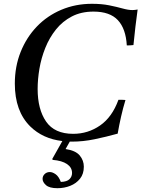

<svg xmlns="http://www.w3.org/2000/svg" viewBox="-20 -731 744 1010"><path d="M359 14Q353 14 347 14L325 53Q378 61 399.5 87Q421 113 421 146Q421 184 401 209Q381 234 349.5 246.5Q318 259 282 259Q240 259 222 243Q204 227 204 210Q204 195 215 184.5Q226 174 242 174Q256 174 272.5 185.5Q289 197 300 226Q332 225 345.5 211.5Q359 198 359 179Q359 150 332.5 132Q306 114 257 110L255 105L308 11Q205 -1 139 -66Q58 -146 58 -291Q58 -381 88.5 -457.5Q119 -534 173.5 -591Q228 -648 302.5 -679.5Q377 -711 464 -711Q515 -711 554.5 -703Q594 -695 624.5 -686.5Q655 -678 677 -678Q683 -678 691 -679Q699 -680 704 -681Q698 -638 692.5 -591.5Q687 -545 682 -494Q673 -493 664.5 -492.5Q656 -492 647 -492Q642 -580 600 -625Q558 -670 472 -670Q407 -670 358 -644.5Q309 -619 274.5 -576Q240 -533 218.5 -479.5Q197 -426 187.5 -370Q178 -314 178 -263Q178 -156 222.5 -91.5Q267 -27 365 -27Q443 -27 506.5 -71Q570 -115 603 -206H622Q632 -206 640 -205Q627 -162 617 -118Q607 -74 599 -28Q538 -11 477.5 1.5Q417 14 359 14Z"/></svg>

Font: Tiro Tamil
Style: Italic
Weight: 400
Italic angle: -11°
Designer: Tamil: Fernando Mello & Fiona Ross, assisted by Kaja Sojewska. Latin: John Hudson with Paul Hanslow, assisted by Kaja So
Foundry: Tiro Typeworks Ltd.
Version: Version 1.52